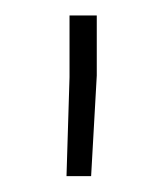

<svg xmlns="http://www.w3.org/2000/svg" viewBox="-20 -770 214 248"><path d="M105 -672.4 97.7 -542.5H65.9L69.8 -670.4V-750H105Z"/></svg>

Font: Robert Sans ExtraLight
Style: Regular
Weight: 250
Designer: Christian Robertson (extended by Adam Twardoch)
Foundry: Google
Version: Version 12.135;April 2, 2019;FontCreator 11.5.0.2425 64-bit;